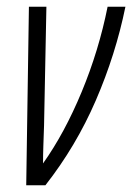

<svg xmlns="http://www.w3.org/2000/svg" viewBox="-20 -551 393 571"><path d="M115 0Q206 -116 265 -252.5Q324 -389 353 -531H300Q274 -401 223 -278Q172 -155 108 -65Q108 -91 109 -119.5Q110 -148 111 -178L118 -531H66L58 0Z"/></svg>

Font: Noto Sans Display Condensed Light
Style: Italic
Weight: 300
Width: 3
Designer: Monotype Design team
Foundry: Monotype Imaging Inc.
Version: 1.000